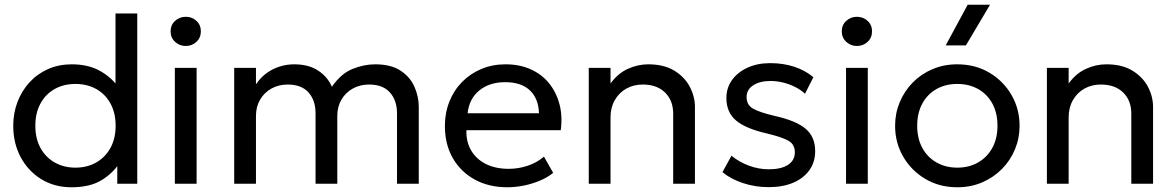

<svg xmlns="http://www.w3.org/2000/svg" viewBox="-20 -777 4971 812"><path d="M282.5 15Q210 15 154.2 -19.5Q98.5 -54 67.2 -112.8Q36 -171.5 36 -245Q36 -299 54 -346Q72 -393 104.8 -428.8Q137.5 -464.5 183 -484.8Q228.5 -505 283.5 -505Q354 -505 404.2 -476.5Q454.5 -448 487 -400L468.5 -379.5V-720H560.5V0H476V-115L489.5 -94Q461 -47 411.2 -16Q361.5 15 282.5 15ZM299 -68Q348.5 -68 386.8 -89.8Q425 -111.5 447 -151.2Q469 -191 469 -245Q469 -299.5 447.2 -339.2Q425.5 -379 387 -400.5Q348.5 -422 299 -422Q249.5 -422 211.2 -400.5Q173 -379 151.2 -339.2Q129.5 -299.5 129.5 -245Q129.5 -191 151.2 -151.2Q173 -111.5 211.5 -89.8Q250 -68 299 -68Z M719.5 0V-490H811.5V0ZM765.5 -582.5Q739.5 -582.5 720.5 -600Q701.5 -617.5 701.5 -644.5Q701.5 -671.5 720.5 -688.8Q739.5 -706 765.5 -706Q792 -706 810.8 -688.8Q829.5 -671.5 829.5 -644.5Q829.5 -617.5 810.8 -600Q792 -582.5 765.5 -582.5Z M970.5 0V-490H1062.5V-420.5Q1083 -450.5 1109.2 -469Q1135.5 -487.5 1164.8 -496.2Q1194 -505 1224 -505Q1286 -505 1326.2 -478Q1366.5 -451 1383.5 -410Q1422.5 -466 1471 -485.5Q1519.5 -505 1566.5 -505Q1633.5 -505 1674 -478.2Q1714.5 -451.5 1732.8 -410Q1751 -368.5 1751 -325V0H1659V-298Q1659 -352.5 1629 -386Q1599 -419.5 1541 -419.5Q1503 -419.5 1472.5 -402.8Q1442 -386 1424.2 -356Q1406.5 -326 1406.5 -287V0H1314.5V-298Q1314.5 -352.5 1284.8 -386Q1255 -419.5 1196.5 -419.5Q1159 -419.5 1128.5 -402.8Q1098 -386 1080.2 -356Q1062.5 -326 1062.5 -287V0Z M2125.5 15Q2047.5 15 1988 -17.5Q1928.5 -50 1895 -108.2Q1861.5 -166.5 1861.5 -244Q1861.5 -300 1880.8 -348Q1900 -396 1934.8 -431Q1969.5 -466 2016.2 -485.5Q2063 -505 2118 -505Q2177.5 -505 2224.2 -484Q2271 -463 2301.8 -425.2Q2332.5 -387.5 2346 -336.8Q2359.5 -286 2351.5 -226.5H1952.5Q1951 -177.5 1972.5 -140.8Q1994 -104 2034.8 -83.5Q2075.5 -63 2131.5 -63Q2172.5 -63 2211.5 -76Q2250.5 -89 2280.5 -114.5L2319.5 -46Q2295.5 -26.5 2262.8 -12.8Q2230 1 2194.5 8Q2159 15 2125.5 15ZM1957.5 -298H2259.5Q2257.5 -360 2221 -394.8Q2184.5 -429.5 2116.5 -429.5Q2050.5 -429.5 2007.5 -394.8Q1964.5 -360 1957.5 -298Z M2470 0V-490H2562V-424Q2593.5 -467 2635.5 -486Q2677.5 -505 2721.5 -505Q2788 -505 2831.8 -478.2Q2875.5 -451.5 2897.2 -410Q2919 -368.5 2919 -325V0H2827V-296.5Q2827 -352 2792.5 -385.8Q2758 -419.5 2698.5 -419.5Q2659.5 -419.5 2628.8 -402.2Q2598 -385 2580 -353.5Q2562 -322 2562 -281V0Z M3231.5 14.5Q3173.5 14.5 3121.8 -2.8Q3070 -20 3035.5 -49L3073.5 -118.5Q3106 -91.5 3147.8 -76.2Q3189.5 -61 3231.5 -61Q3283.5 -61 3312.5 -79.8Q3341.5 -98.5 3341.5 -133Q3341.5 -165 3316.5 -180.5Q3291.5 -196 3223.5 -212.5Q3133.5 -233 3092.8 -267.5Q3052 -302 3052 -362.5Q3052 -405.5 3076 -438.8Q3100 -472 3141.8 -491Q3183.5 -510 3238 -510Q3292 -510 3338.8 -494.8Q3385.5 -479.5 3420 -450.5L3384.5 -380.5Q3367 -397 3343.2 -409Q3319.5 -421 3292.5 -427.8Q3265.5 -434.5 3238.5 -434.5Q3194 -434.5 3165.8 -416.5Q3137.5 -398.5 3137.5 -366.5Q3137.5 -333 3164.8 -317.5Q3192 -302 3255.5 -287Q3347.5 -266.5 3387.5 -232.2Q3427.5 -198 3427.5 -138Q3427.5 -91.5 3403 -57.2Q3378.5 -23 3334.5 -4.2Q3290.5 14.5 3231.5 14.5Z M3558 0V-490H3650V0ZM3604 -582.5Q3578 -582.5 3559 -600Q3540 -617.5 3540 -644.5Q3540 -671.5 3559 -688.8Q3578 -706 3604 -706Q3630.5 -706 3649.2 -688.8Q3668 -671.5 3668 -644.5Q3668 -617.5 3649.2 -600Q3630.5 -582.5 3604 -582.5Z M4028.5 15Q3952.5 15 3893 -20.5Q3833.5 -56 3799.5 -115Q3765.5 -174 3765.5 -245Q3765.5 -297.5 3785 -344.5Q3804.5 -391.5 3840 -427.8Q3875.5 -464 3923.5 -484.5Q3971.5 -505 4028.5 -505Q4105 -505 4164.5 -469.5Q4224 -434 4258 -375Q4292 -316 4292 -245Q4292 -192.5 4272.5 -145.5Q4253 -98.5 4217.5 -62.5Q4182 -26.5 4134 -5.8Q4086 15 4028.5 15ZM4028.5 -68Q4078 -68 4116.2 -89.8Q4154.5 -111.5 4176.5 -151.2Q4198.5 -191 4198.5 -245Q4198.5 -299.5 4176.8 -339.2Q4155 -379 4116.5 -400.5Q4078 -422 4028.5 -422Q3979 -422 3940.8 -400.5Q3902.5 -379 3880.8 -339.2Q3859 -299.5 3859 -245Q3859 -191 3880.8 -151.2Q3902.5 -111.5 3941 -89.8Q3979.5 -68 4028.5 -68ZM3979.5 -585 4072.5 -757H4167L4065 -585Z M4407.5 0V-490H4499.5V-424Q4531 -467 4573 -486Q4615 -505 4659 -505Q4725.5 -505 4769.2 -478.2Q4813 -451.5 4834.8 -410Q4856.5 -368.5 4856.5 -325V0H4764.5V-296.5Q4764.5 -352 4730 -385.8Q4695.5 -419.5 4636 -419.5Q4597 -419.5 4566.2 -402.2Q4535.5 -385 4517.5 -353.5Q4499.5 -322 4499.5 -281V0Z"/></svg>

Font: Geologica Roman Light
Style: Regular
Weight: 300
Designer: Sindre Bremnes, Frode Helland
Foundry: Monokrom Skriftforlag AS
Version: Version 1.010;gftools[0.9.28]